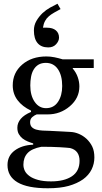

<svg xmlns="http://www.w3.org/2000/svg" viewBox="-20 -800 549 1037"><path d="M447.8 -49.8Q467.3 -31.2 478.5 -7.8Q489.7 15.6 489.7 50.3Q489.7 85 474.6 115.5Q459.5 146 428.7 168.5Q396 191.4 350.6 204.1Q305.2 216.8 238.3 216.8Q128.9 216.8 74.7 184.8Q20.5 152.8 20.5 91.3Q20.5 41.5 59.6 12.7Q98.6 -16.1 159.2 -18.6V-25.4Q144.5 -29.8 128.9 -36.4Q113.3 -43 102.1 -51.8Q89.4 -62 81.5 -75.9Q73.7 -89.8 73.7 -110.4Q73.7 -136.2 92 -158Q110.4 -179.7 147.5 -195.3V-202.6Q100.6 -224.6 74.7 -259Q48.8 -293.5 48.8 -338.9Q48.8 -407.2 99.9 -451.2Q150.9 -495.1 230.5 -495.1Q252.4 -495.1 274.2 -490.7Q295.9 -486.3 318.4 -479.5H486.3V-432.6H373V-429.7Q391.1 -408.7 399.9 -383.3Q408.7 -357.9 408.7 -333.5Q408.7 -270 357.2 -226.1Q305.7 -182.1 237.3 -182.1H178.2Q167 -178.2 154.8 -168Q142.6 -157.7 142.6 -140.1Q142.6 -122.1 152.8 -112.5Q163.1 -103 177.7 -99.6Q191.9 -95.7 210.7 -94.7Q229.5 -93.8 249.5 -93.3Q271 -92.8 308.3 -90.3Q345.7 -87.9 361.3 -87.4Q383.8 -86.4 406.5 -76.7Q429.2 -66.9 447.8 -49.8ZM315.9 -335.4Q315.9 -392.6 292.7 -426.5Q269.5 -460.4 227.5 -460.4Q204.6 -460.4 188.2 -450.9Q171.9 -441.4 161.6 -423.8Q151.9 -407.7 147.7 -385Q143.6 -362.3 143.6 -338.4Q143.6 -284.2 167.2 -250Q190.9 -215.8 228.5 -215.8Q270.5 -215.8 293.2 -249.8Q315.9 -283.7 315.9 -335.4ZM409.7 68.4Q409.7 41 397 23.4Q384.3 5.9 358.4 -0.5Q344.7 -2.4 302.2 -4.9Q259.8 -7.3 203.6 -7.3Q150.9 2.9 128.7 27.1Q106.4 51.3 106.4 89.4Q106.4 106.4 113.8 122.1Q121.1 137.7 139.2 150.9Q156.2 163.6 185.1 171.6Q213.9 179.7 255.4 179.7Q327.1 179.7 368.4 152.1Q409.7 124.5 409.7 68.4ZM307.1 -751Q291 -742.7 272.5 -731.9Q253.9 -721.2 243.7 -711.9Q231.4 -701.7 223.4 -686.8Q215.3 -671.9 211.9 -650.4H233.9Q264.6 -650.4 281.7 -636Q298.8 -621.6 298.8 -596.7Q298.8 -578.6 283.2 -561.3Q267.6 -543.9 240.7 -543.9Q202.6 -543.9 182.9 -567.4Q163.1 -590.8 163.1 -635.7Q163.1 -663.6 176.5 -686.8Q189.9 -710 209.5 -729Q228.5 -746.6 251.2 -759.3Q273.9 -772 290.5 -779.8Z"/></svg>

Font: UniBurma_GGSerif
Style: Book
Weight: 400
Designer: Victor San Kho Lin (for Burmese only and related typography optimization with it)
Foundry: http://www.unimm.org
Version: 2.0